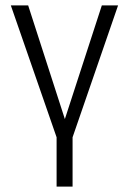

<svg xmlns="http://www.w3.org/2000/svg" viewBox="-20 -509 476 709"><path d="M189 180V-2L20 -489H84L229 -40H210L356 -489H416L248 -2V180Z"/></svg>

Font: Nunito Sans 10pt Condensed Light
Style: Regular
Weight: 300
Width: 3
Designer: Vernon Adams
Foundry: Vernon Adams
Version: Version 3.101;gftools[0.9.27]